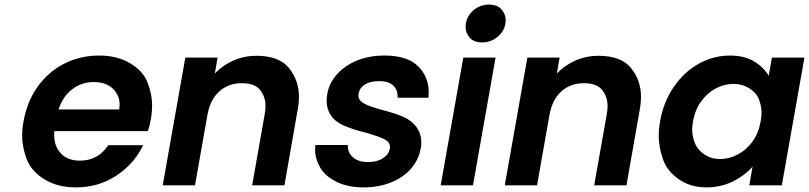

<svg xmlns="http://www.w3.org/2000/svg" viewBox="-20 -804 3510 833"><path d="M635 -289Q630 -259 621 -235H216Q215 -227 215 -219Q215 -170 244 -138.5Q273 -107 327 -107Q405 -107 450 -174H601Q563 -94 485.5 -42.5Q408 9 309 9Q229 9 172 -26.5Q115 -62 95.5 -114.5Q76 -167 76 -215Q76 -244 82 -277Q97 -363 143.5 -428Q190 -493 259 -528Q328 -563 410 -563Q489 -563 545.5 -529Q602 -495 621 -444Q640 -393 640 -347Q640 -319 635 -289ZM497 -329Q499 -341 499 -351Q499 -390 470 -419Q441 -448 386 -448Q334 -448 293 -416.5Q252 -385 234 -329Z M1092 -562Q1191 -562 1234 -508.5Q1277 -455 1277 -385Q1277 -357 1271 -325L1214 0H1074L1128 -306Q1132 -326 1132 -344Q1132 -383 1109 -413Q1086 -443 1029 -443Q971 -443 931.5 -407.5Q892 -372 880 -306L826 0H686L784 -554H924L912 -485Q946 -521 993 -541.5Q1040 -562 1092 -562Z M1557 9Q1489 9 1439.5 -15.5Q1390 -40 1368.5 -78Q1347 -116 1347 -155Q1347 -165 1348 -175H1489Q1489 -173 1489 -170Q1489 -141 1512 -121Q1535 -101 1576 -101Q1616 -101 1641 -117Q1666 -133 1671 -158Q1672 -162 1672 -166Q1672 -187 1648.5 -199.5Q1625 -212 1568 -228Q1509 -243 1472 -259Q1435 -275 1416 -303Q1397 -331 1397 -365Q1397 -380 1400 -397Q1408 -443 1441.5 -481Q1475 -519 1528 -541Q1581 -563 1648 -563Q1747 -563 1793.5 -517Q1840 -471 1840 -405Q1840 -393 1839 -380H1705Q1705 -384 1705 -388Q1705 -415 1685.5 -433.5Q1666 -452 1625 -452Q1587 -452 1564 -438Q1541 -424 1536 -399Q1535 -394 1535 -390Q1535 -369 1558.5 -355.5Q1582 -342 1639 -327Q1696 -312 1732 -296Q1768 -280 1788 -251Q1808 -222 1808 -187Q1808 -173 1805 -158Q1796 -110 1763 -72Q1730 -34 1676.5 -12.5Q1623 9 1557 9Z M2072 -620Q2035 -620 2017.5 -641Q2000 -662 2000 -686Q2000 -694 2001 -702Q2007 -737 2035.5 -760.5Q2064 -784 2101 -784Q2138 -784 2156 -763Q2174 -742 2174 -717Q2174 -710 2173 -702Q2167 -667 2138 -643.5Q2109 -620 2072 -620ZM2130 -554 2032 0H1892L1990 -554Z M2576 -562Q2675 -562 2718 -508.5Q2761 -455 2761 -385Q2761 -357 2755 -325L2698 0H2558L2612 -306Q2616 -326 2616 -344Q2616 -383 2593 -413Q2570 -443 2513 -443Q2455 -443 2415.5 -407.5Q2376 -372 2364 -306L2310 0H2170L2268 -554H2408L2396 -485Q2430 -521 2477 -541.5Q2524 -562 2576 -562Z M2844 -279Q2859 -363 2904 -428Q2949 -493 3012.5 -528Q3076 -563 3147 -563Q3209 -563 3251 -538Q3293 -513 3315 -475L3329 -554H3470L3372 0H3231L3245 -81Q3211 -42 3159 -16.5Q3107 9 3045 9Q2975 9 2924 -27Q2873 -63 2855.5 -115Q2838 -167 2838 -213Q2838 -245 2844 -279ZM3280 -277Q3284 -297 3284 -315Q3284 -343 3273 -372Q3262 -401 3231.5 -420.5Q3201 -440 3162 -440Q3123 -440 3086.5 -421Q3050 -402 3023 -365.5Q2996 -329 2987 -279Q2983 -259 2983 -242Q2983 -214 2994.5 -184Q3006 -154 3036 -134Q3066 -114 3104 -114Q3143 -114 3180.5 -133.5Q3218 -153 3244.5 -189.5Q3271 -226 3280 -277Z"/></svg>

Font: Fz Poppins SemBd
Style: Italic
Weight: 600
Italic angle: -10°
Designer: Ninad Kale (Devanagari), Jonny Pinhorn (Latin)
Foundry: Indian Type Foundry
Version: Vit hóa bi Vntype.Com & FontZin.Com